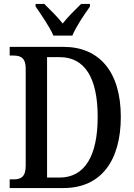

<svg xmlns="http://www.w3.org/2000/svg" viewBox="-20 -951 679 971"><path d="M250 -771H346C364 -816 408 -880 435 -918V-931H390C361 -902 323 -866 297 -832C271 -866 233 -902 204 -931H160V-918C186 -880 231 -816 250 -771ZM29 0H301C493 0 591 -141 591 -360C591 -587 483 -714 301 -714H29V-670H48C84 -670 110 -659 110 -604V-113C110 -57 86 -44 51 -44H29ZM281 -53H218V-662H282C409 -662 474 -557 474 -360C474 -163 409 -53 281 -53Z"/></svg>

Font: Noto Serif Ethiopic Condensed Medium
Style: Regular
Weight: 500
Width: 3
Designer: Monotype Design Team
Foundry: Monotype Imaging Inc.
Version: Version 2.102